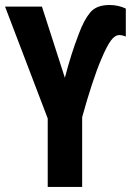

<svg xmlns="http://www.w3.org/2000/svg" viewBox="-20 -740 518 760"><path d="M236.8 -432.1Q249.5 -481 262.5 -522Q275.4 -563 292 -606Q312 -660.2 336.7 -690.2Q361.3 -720.2 413.1 -720.2Q448.7 -720.2 478 -706.1V-595.2Q464.8 -601.1 452.1 -601.1Q435.1 -601.1 419.2 -579.8Q403.3 -558.6 381.8 -507.8Q363.8 -466.3 343.8 -405Q323.7 -343.8 305.2 -275.9V0H168.9V-271L0 -713.9H146Z"/></svg>

Font: Open Sans Condensed
Style: Bold
Weight: 700
Width: 3
Designer: Monotype Design Team
Foundry: Monotype Imaging Inc.
Version: Version 3.003; ttfautohint (v1.8.4)